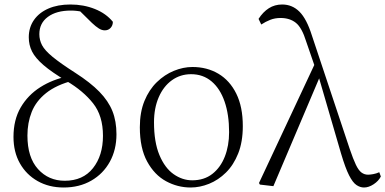

<svg xmlns="http://www.w3.org/2000/svg" viewBox="-20 -820 1714 854"><path d="M263 14Q198 14 147.5 -14.5Q97 -43 68.5 -93.5Q40 -144 40 -211Q40 -287 72 -342Q104 -397 159 -432Q214 -467 284 -481V-487L306 -462Q230 -442 185 -406Q140 -370 121 -322Q102 -274 102 -217Q102 -120 149 -68Q196 -16 268 -16Q349 -16 393.5 -72Q438 -128 438 -216Q438 -305 394 -360.5Q350 -416 277 -459Q210 -499 173.5 -530.5Q137 -562 122.5 -591Q108 -620 108 -654Q108 -698 131 -731Q154 -764 195.5 -782Q237 -800 293 -800Q352 -800 402 -780Q452 -760 482 -723Q482 -707 472 -696Q462 -685 446 -685Q433 -685 419.5 -693.5Q406 -702 389 -718L326 -780L384 -771L389 -750Q369 -762 345 -767.5Q321 -773 295 -773Q231 -773 193 -745Q155 -717 155 -668Q155 -642 167 -619Q179 -596 213.5 -567.5Q248 -539 315 -496Q382 -453 422 -412Q462 -371 480 -326Q498 -281 498 -223Q498 -154 468.5 -100.5Q439 -47 386 -16.5Q333 14 263 14Z M828 14Q770 14 718.5 -14Q667 -42 634.5 -101.5Q602 -161 602 -254Q602 -321 622.5 -371Q643 -421 677.5 -454.5Q712 -488 753.5 -505Q795 -522 836 -522Q901 -522 951.5 -492Q1002 -462 1031 -403.5Q1060 -345 1060 -259Q1060 -189 1039.5 -137.5Q1019 -86 985 -52.5Q951 -19 910 -2.5Q869 14 828 14ZM835 -18Q888 -18 924.5 -46.5Q961 -75 980 -123.5Q999 -172 999 -232Q999 -310 979 -368Q959 -426 921 -458Q883 -490 830 -490Q782 -490 744.5 -463Q707 -436 686 -387.5Q665 -339 665 -276Q665 -188 689 -130.5Q713 -73 752 -45.5Q791 -18 835 -18Z M1136 1 1132 -6 1384 -544 1407 -489 1196 8ZM1599 14Q1582 14 1565.5 3Q1549 -8 1532.5 -40.5Q1516 -73 1497 -137L1395 -487L1392 -490L1342 -635Q1323 -697 1296 -718.5Q1269 -740 1228 -740Q1203 -740 1182.5 -732Q1162 -724 1142 -711L1130 -736Q1150 -767 1176 -783.5Q1202 -800 1235 -800Q1280 -800 1312 -768Q1344 -736 1367 -663L1535 -159Q1551 -112 1563 -87Q1575 -62 1588 -52.5Q1601 -43 1617 -43Q1626 -43 1640 -45.5Q1654 -48 1667 -54L1674 -35Q1664 -15 1642 -0.5Q1620 14 1599 14Z"/></svg>

Font: Noto Serif HK ExtraLight
Style: Regular
Weight: 200
Designer: Ryoko NISHIZUKA 西塚涼子 (kana & ideographs); Frank Grießhammer (Latin, Greek & Cyrillic); Wenlong ZHANG 张文龙 (bopomofo); San
Foundry: Adobe
Version: Version 2.002-H1;hotconv 1.1.0;makeotfexe 2.6.0